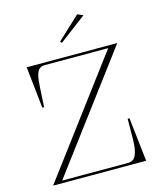

<svg xmlns="http://www.w3.org/2000/svg" viewBox="-134 -1026 937 1122"><g transform="rotate(-15 335.0 -465.5)"><path d="M46 0 565 -693H180Q161 -693 148.5 -682.5Q136 -672 129 -644.5Q122 -617 120 -566L114 -457H103L76 -708H624L105 -15H505Q525 -15 539 -27.5Q553 -40 560.5 -74Q568 -108 567 -171L568 -265H579L609 0ZM312 -793 303 -802 441 -931 475 -916Z"/></g></svg>

Font: Kalnia ExtraLight
Style: Regular
Weight: 250
Designer: Frida Medrano
Foundry: Frida Medrano
Version: Version 1.105